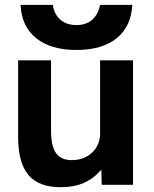

<svg xmlns="http://www.w3.org/2000/svg" viewBox="-20 -772 645 802"><path d="M233.8 10Q142 10 98.8 -41Q55.7 -91.9 55.7 -200V-520H193.2V-226.8Q193.2 -162.4 213.7 -132.7Q234.2 -103.1 280.2 -103.1Q314.9 -103.1 341.4 -117.7Q367.8 -132.2 383 -157.1Q398.1 -181.9 398.1 -213.6V-520H535.6V0H404.8L403.4 -61.1H401.3Q369.7 -25 328.9 -7.5Q288.1 10 233.8 10ZM299.3 -563.3Q192.3 -563.3 131.2 -612.3Q70 -661.3 66 -751.7H200.6Q206.6 -711.3 232.7 -689.3Q258.7 -667.3 299.3 -667.3Q339.3 -667.3 364.8 -689.3Q390.3 -711.3 398 -751.7H532.6Q528 -661.3 467.3 -612.3Q406.6 -563.3 299.3 -563.3Z"/></svg>

Font: M PLUS 1 Thin
Style: Regular
Weight: 100
Designer: Coji Morishita
Foundry: UNDERFOREST DESIGN
Version: Version 1.001